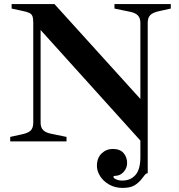

<svg xmlns="http://www.w3.org/2000/svg" viewBox="-20 -693 877 941"><path d="M455 120Q455 81 478 59Q501 37 533 37Q568 37 585.5 57Q603 77 603 106Q603 131 585.5 150Q568 169 543 169Q536 169 536 174Q536 180 549 186Q562 192 579 192Q620 192 644 164.5Q668 137 668 77V-4L179 -546V-92Q179 -68 192 -55Q205 -42 233 -37L306 -22V0H30V-22L89 -35Q118 -41 130.5 -53.5Q143 -66 143 -92V-581Q143 -603 139 -613.5Q135 -624 124 -629.5Q113 -635 88 -640L37 -651V-673H247L668 -208V-581Q668 -605 655 -618Q642 -631 614 -636L541 -651V-673H817V-651L758 -638Q730 -632 717 -619.5Q704 -607 704 -581V156Q697 156 692 161.5Q687 167 676 182Q660 203 639 215.5Q618 228 581 228Q544 228 515 211.5Q486 195 470.5 170Q455 145 455 120Z"/></svg>

Font: Ibarra Real Nova
Style: Bold
Weight: 700
Designer: Jose Maria Ribagorda & Octavio Pardo
Foundry: Jose Maria Ribagorda
Version: Version 1.014